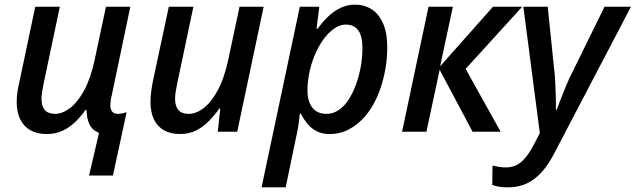

<svg xmlns="http://www.w3.org/2000/svg" viewBox="-20 -568 2741 828"><path d="M407 5Q389 -2 377.5 -14.5Q366 -27 360 -47Q354 -67 353 -94H349Q330 -67 305.5 -43Q281 -19 250.5 -4.5Q220 10 181 10Q140 10 111.5 -6Q83 -22 67.5 -53Q52 -84 52 -128Q52 -150 55.5 -173Q59 -196 65 -221L132 -539H238L168 -207Q164 -187 161.5 -171Q159 -155 159 -142Q159 -111 173 -94Q187 -77 218 -77Q249 -77 282 -102Q315 -127 343 -178.5Q371 -230 388 -309L437 -539H542L463 -162Q459 -146 457.5 -134.5Q456 -123 456 -112Q456 -96 464 -86.5Q472 -77 489 -77Q498 -77 507.5 -79Q517 -81 526 -84L467 189H364Z M756 10Q716 10 687.5 -6Q659 -22 644 -53Q629 -84 629 -128Q629 -150 632 -173Q635 -196 640 -221L708 -539H814L744 -207Q740 -187 737.5 -171Q735 -155 735 -142Q735 -111 749 -94Q763 -77 794 -77Q826 -77 858.5 -102Q891 -127 919 -178.5Q947 -230 964 -309L1013 -539H1117L1003 0H919L930 -100H926Q907 -73 882.5 -47.5Q858 -22 827 -6Q796 10 756 10Z M1108 240 1273 -539H1357L1345 -444H1349Q1370 -472 1394 -495.5Q1418 -519 1447.5 -533.5Q1477 -548 1511 -548Q1551 -548 1582 -528.5Q1613 -509 1631.5 -468Q1650 -427 1650 -364Q1650 -307 1638.5 -252Q1627 -197 1606 -149.5Q1585 -102 1554.5 -66.5Q1524 -31 1485.5 -10.5Q1447 10 1402 10Q1369 10 1345 -2.5Q1321 -15 1305 -35Q1289 -55 1277 -78H1273Q1271 -55 1266.5 -25.5Q1262 4 1256 28L1212 240ZM1389 -77Q1416 -77 1440 -93Q1464 -109 1482.5 -137Q1501 -165 1514.5 -201.5Q1528 -238 1535.5 -279Q1543 -320 1543 -362Q1543 -412 1525 -437Q1507 -462 1471 -462Q1450 -462 1429.5 -450Q1409 -438 1390.5 -417.5Q1372 -397 1356.5 -369.5Q1341 -342 1329.5 -310Q1318 -278 1312 -244Q1306 -210 1306 -176Q1306 -132 1326.5 -104.5Q1347 -77 1389 -77Z M1714 0 1828 -539H1933L1878 -282L2106 -539H2232L1988 -271L2139 0H2018L1876 -267L1819 0Z M2170 240Q2146 240 2131 237Q2116 234 2103 230L2104 146Q2116 149 2130.5 151.5Q2145 154 2162 154Q2202 154 2230 128.5Q2258 103 2282 56L2308 6L2237 -539H2342L2369 -277Q2373 -248 2374.5 -213.5Q2376 -179 2377 -147.5Q2378 -116 2377 -95H2381Q2387 -111 2398 -140Q2409 -169 2422 -200Q2435 -231 2447 -254L2587 -539H2701L2374 86Q2348 138 2318 172Q2288 206 2252 223Q2216 240 2170 240Z"/></svg>

Font: Noto Sans Display Medium
Style: Italic
Weight: 500
Italic angle: -12°
Designer: Monotype Design Team
Foundry: Monotype Imaging Inc.
Version: Version 2.003